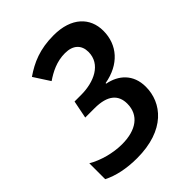

<svg xmlns="http://www.w3.org/2000/svg" viewBox="-207 -840 965 965"><g transform="rotate(-45 275.5 -357.0)"><path d="M201 10C401 10 486 -100 486 -213C486 -302 429 -351 356 -365V-369C469 -389 534 -463 534 -563C534 -656 468 -724 341 -724C242 -724 177 -695 116 -653L171 -568C211 -595 258 -620 318 -620C376 -620 406 -589 406 -541C406 -453 318 -414 227 -414H180L161 -319H227C322 -319 360 -280 360 -219C360 -137 297 -93 197 -93C134 -93 64 -112 13 -142V-29C62 -4 126 10 201 10Z"/></g></svg>

Font: Noto Sans SemiBold
Style: Italic
Weight: 600
Italic angle: -12°
Designer: Monotype Design Team
Foundry: Monotype Imaging Inc.
Version: Version 2.013